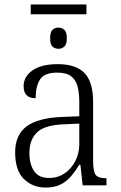

<svg xmlns="http://www.w3.org/2000/svg" viewBox="-20 -832 541 862"><path d="M118 -768V-812H368V-768ZM243 -613Q226 -613 215.5 -623Q205 -633 205 -660Q205 -688 215.5 -698Q226 -708 243 -708Q258 -708 269 -698Q280 -688 280 -660Q280 -633 269 -623Q258 -613 243 -613ZM185 10Q126 10 87 -28.5Q48 -67 48 -148Q48 -227 100 -265Q152 -303 259 -307L336 -310V-372Q336 -413 328.5 -443Q321 -473 299.5 -489.5Q278 -506 237 -506Q179 -506 159.5 -475Q140 -444 140 -391Q86 -391 86 -445Q86 -488 126 -516Q166 -544 239 -544Q321 -544 359.5 -504Q398 -464 398 -375V-111Q398 -62 409.5 -47Q421 -32 454 -32H458V0H351L341 -92H336Q320 -66 300.5 -42.5Q281 -19 253.5 -4.5Q226 10 185 10ZM200 -33Q240 -33 270.5 -54Q301 -75 318.5 -109.5Q336 -144 336 -185V-277L269 -274Q181 -271 146.5 -238Q112 -205 112 -145Q112 -95 133 -64Q154 -33 200 -33Z"/></svg>

Font: Noto Serif SemiCondensed Light
Style: Regular
Weight: 300
Width: 4
Designer: Monotype Design Team
Foundry: Monotype Imaging Inc.
Version: Version 2.013